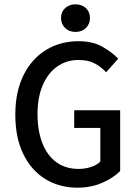

<svg xmlns="http://www.w3.org/2000/svg" viewBox="-20 -858 640 890"><path d="M339 12Q256 12 191 -27.5Q126 -67 88.5 -143Q51 -219 51 -326Q51 -433 89 -509.5Q127 -586 193.5 -626.5Q260 -667 344 -667Q410 -667 454.5 -641.5Q499 -616 528 -586L472 -523Q449 -548 419 -564Q389 -580 344 -580Q288 -580 245 -549.5Q202 -519 178 -463Q154 -407 154 -329Q154 -251 176.5 -194Q199 -137 241.5 -106Q284 -75 345 -75Q375 -75 402 -84Q429 -93 445 -109V-265H324V-347H537V-65Q505 -33 453.5 -10.5Q402 12 339 12ZM330 -710Q301 -710 282 -728Q263 -746 263 -775Q263 -803 282 -820.5Q301 -838 330 -838Q359 -838 378 -820.5Q397 -803 397 -775Q397 -746 378 -728Q359 -710 330 -710Z"/></svg>

Font: Source Code Pro ExtraLight Medium
Style: Regular
Weight: 500
Monospace: yes
Version: Version 1.018;hotconv 1.0.116;makeotfexe 2.5.65601